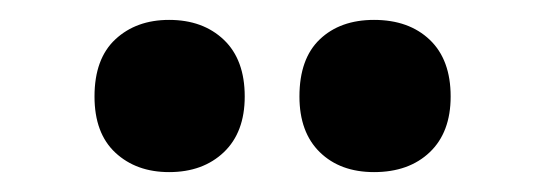

<svg xmlns="http://www.w3.org/2000/svg" viewBox="-20 -787 543 193"><path d="M75 -690Q75 -728 96 -747.5Q117 -767 150 -767Q184 -767 205 -747Q226 -727 226 -690Q226 -654 205 -634Q184 -614 150 -614Q117 -614 96 -633.5Q75 -653 75 -690ZM281 -690Q281 -728 301.5 -747.5Q322 -767 356 -767Q391 -767 412 -747Q433 -727 433 -690Q433 -654 412 -634Q391 -614 356 -614Q322 -614 301.5 -634Q281 -654 281 -690Z"/></svg>

Font: Noto Sans Kannada Condensed Black
Style: Regular
Weight: 900
Width: 3
Designer: Jelle Bosma - Monotype Design Team
Foundry: Monotype Imaging Inc.
Version: Version 2.005; ttfautohint (v1.8.4.7-5d5b)